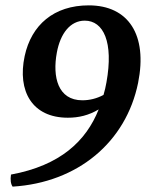

<svg xmlns="http://www.w3.org/2000/svg" viewBox="-20 -526 592 716"><path d="M311 -506C181 -506 97 -433 72 -317C44 -186 100 -87 233 -87C274 -87 311 -96 348 -118C301 0 205 91 21 125C18 144 20 160 27 170C270 155 450 4 495 -217C531 -396 459 -506 311 -506ZM377 -219C374 -203 371 -188 366 -172C340 -158 313 -152 287 -152C196 -152 175 -239 192 -330C205 -401 242 -449 296 -449C366 -449 404 -369 377 -219Z"/></svg>

Font: Vollkorn Semibold
Style: Italic
Weight: 600
Italic angle: -11°
Designer: Friedrich Althausen
Foundry: Friedrich Althausen
Version: Version 4.015;PS 004.015;hotconv 1.0.88;makeotf.lib2.5.64775